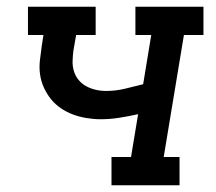

<svg xmlns="http://www.w3.org/2000/svg" viewBox="-20 -550 640 570"><path d="M311 0V-84H369L390 -211Q363 -205 335 -200.5Q307 -196 279 -196Q258 -196 237 -199.5Q216 -203 197 -210Q178 -217 161 -228.5Q144 -240 131.5 -255.5Q119 -271 110.5 -289.5Q102 -308 99 -328.5Q96 -349 98.5 -371Q101 -393 104 -414L109 -446H63V-530H264V-446H206L198 -400Q196 -385 195.5 -369Q195 -353 199.5 -338.5Q204 -324 213.5 -312.5Q223 -301 236 -294Q249 -287 264 -283.5Q279 -280 295 -280Q323 -280 350.5 -286.5Q378 -293 405 -300L429 -446H382V-530H584V-446H526L466 -84H513V0Z"/></svg>

Font: Iosevka Curly Slab MdExObl
Style: Regular
Weight: 500
Width: 7
Italic angle: -9°
Monospace: yes
Designer: Belleve Invis
Foundry: Belleve Invis
Version: Version 11.1.0; ttfautohint (v1.8.3)